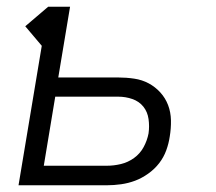

<svg xmlns="http://www.w3.org/2000/svg" viewBox="-20 -550 640 570"><path d="M35 0 104 -414 55 -472 123 -530H188L153 -320H331Q355 -320 378.5 -316.5Q402 -313 421.5 -302.5Q441 -292 456 -275.5Q471 -259 479 -238Q487 -217 487.5 -193Q488 -169 484 -145Q481 -124 473.5 -103.5Q466 -83 452.5 -65.5Q439 -48 420 -34.5Q401 -21 381 -13.5Q361 -6 339.5 -3Q318 0 298 0ZM110 -58H298Q318 -58 339 -63Q360 -68 378 -81Q396 -94 406.5 -113.5Q417 -133 421 -154Q424 -175 421 -196.5Q418 -218 405.5 -233.5Q393 -249 373 -256Q353 -263 331 -263H144Z"/></svg>

Font: Iosevka Curly LtExObl
Style: Regular
Weight: 300
Width: 7
Italic angle: -9°
Monospace: yes
Designer: Belleve Invis
Foundry: Belleve Invis
Version: Version 11.1.0; ttfautohint (v1.8.3)